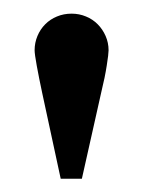

<svg xmlns="http://www.w3.org/2000/svg" viewBox="-20 -530 211 284"><path d="M140.6 -455.6Q140.6 -450.2 137.9 -433.1Q135.3 -416 129.9 -394L101.1 -265.6H69.8L42.5 -392.1Q37.6 -415 34.4 -432.6Q31.2 -450.2 31.2 -455.6Q31.2 -466.8 35.4 -476.8Q39.6 -486.8 46.9 -494.1Q54.2 -501.5 64.2 -505.6Q74.2 -509.8 85.9 -509.8Q97.2 -509.8 107.2 -505.6Q117.2 -501.5 124.5 -494.1Q131.8 -486.8 136.2 -476.8Q140.6 -466.8 140.6 -455.6Z"/></svg>

Font: Scheherazade
Style: Bold
Weight: 700
Version: Version 2.100 (build 932/914)